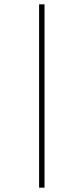

<svg xmlns="http://www.w3.org/2000/svg" viewBox="-20 -678 385 884"><path d="M160 -658H185V186H160Z"/></svg>

Font: Ysabeau SC Extralight
Style: Regular
Weight: 200
Designer: Christian Thalmann (Catharsis Fonts)
Version: Version 0.003